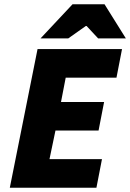

<svg xmlns="http://www.w3.org/2000/svg" viewBox="-20 -880 610 900"><path d="M26 0 156 -650H552L526 -516H288L266 -402H468L442 -268H240L212 -134H458L432 0ZM170 -700 320 -860H470L570 -700H440L386 -758H382L300 -700Z"/></svg>

Font: Source Sans 3 ExtraLight Black
Style: Italic
Weight: 900
Italic angle: -11°
Version: Version 3.052;hotconv 1.1.0;makeotfexe 2.6.0